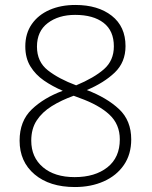

<svg xmlns="http://www.w3.org/2000/svg" viewBox="-20 -744 611 774"><path d="M284 -724Q375 -724 430.5 -680.5Q486 -637 486 -558Q486 -493 442.5 -451.5Q399 -410 330 -381Q411 -350 460 -304Q509 -258 509 -182Q509 -122 479.5 -79Q450 -36 398.5 -13Q347 10 282 10Q180 10 119.5 -41Q59 -92 59 -177Q59 -256 108 -303Q157 -350 233 -378Q191 -396 157 -419.5Q123 -443 102.5 -476.5Q82 -510 82 -557Q82 -609 108 -646.5Q134 -684 179.5 -704Q225 -724 284 -724ZM283 -684Q216 -684 172.5 -651Q129 -618 129 -556Q129 -495 173 -460.5Q217 -426 287 -400Q359 -430 399 -465Q439 -500 439 -557Q439 -620 397.5 -652Q356 -684 283 -684ZM106 -177Q106 -110 153 -70Q200 -30 281 -30Q363 -30 413 -69.5Q463 -109 463 -182Q463 -243 421 -282Q379 -321 301 -349L277 -358Q227 -340 188.5 -316Q150 -292 128 -258.5Q106 -225 106 -177Z"/></svg>

Font: Noto Sans Thaana ExtraLight
Style: Regular
Weight: 200
Designer: David Williams
Foundry: Google Inc.
Version: Version 3.001; ttfautohint (v1.8.4.7-5d5b)